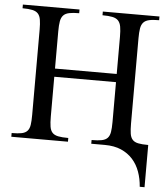

<svg xmlns="http://www.w3.org/2000/svg" viewBox="-58 -713 834 958"><g transform="rotate(5 359.5 -234.5)"><path d="M677.7 192.9Q674.8 152.8 662.1 117.7Q649.4 82.5 626 56.4Q602.5 30.3 567.9 15.1Q533.2 0 485.8 0H418V-18.6Q449.7 -18.6 468.8 -22.5Q487.8 -26.4 497.8 -37.1Q507.8 -47.9 511 -67.1Q514.2 -86.4 514.2 -117.7V-316.9H205.1V-117.7Q205.1 -86.4 208.3 -67.1Q211.4 -47.9 221.4 -37.1Q231.4 -26.4 250.5 -22.5Q269.5 -18.6 301.3 -18.6V0H17.6V-18.6Q49.3 -18.6 67.9 -22.5Q86.4 -26.4 96.2 -37.4Q106 -48.3 108.9 -67.6Q111.8 -86.9 111.8 -117.7V-544.4Q111.8 -574.7 108.6 -594Q105.5 -613.3 95.7 -624.3Q85.9 -635.3 67.1 -639.4Q48.3 -643.6 17.6 -643.6V-662.1H301.3V-643.6Q270.5 -643.6 251.5 -639.6Q232.4 -635.7 222.2 -624.8Q211.9 -613.8 208.5 -594.5Q205.1 -575.2 205.1 -544.4V-357.9H514.2V-544.4Q514.2 -575.2 510.7 -594.5Q507.3 -613.8 497.1 -624.8Q486.8 -635.7 467.8 -639.6Q448.7 -643.6 418 -643.6V-662.1H701.7V-643.6Q670.4 -643.6 651.9 -639.4Q633.3 -635.3 623.3 -624.3Q613.3 -613.3 610.1 -594Q606.9 -574.7 606.9 -544.4V-117.7Q606.9 -86.9 609.9 -67.6Q612.8 -48.3 622.6 -37.4Q632.3 -26.4 651.1 -22.5Q669.9 -18.6 701.7 -18.6V192.9Z"/></g></svg>

Font: Doulos SIL
Style: Regular
Weight: 400
Designer: Walt Agee, Victor Gaultney, Peter Martin, Debbi Hosken
Foundry: SIL International
Version: Version 4.110; 2011; Maintenance release